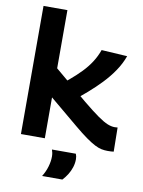

<svg xmlns="http://www.w3.org/2000/svg" viewBox="-101 -809 814 1092"><g transform="rotate(10 305.5 -263.0)"><path d="M562 9Q544 9 526.5 5.5Q509 2 487.5 -9Q466 -20 435.5 -41.5Q405 -63 362 -99L198 -236V0H60V-740H198V-404L388 -244Q444 -198 479 -173.5Q514 -149 536.5 -140Q559 -131 578 -131Q581 -131 585.5 -131.5Q590 -132 595 -132L597 7Q590 8 581.5 8.5Q573 9 562 9ZM324 -245 198 -290Q240 -323 276.5 -353.5Q313 -384 343 -415Q373 -446 394.5 -479.5Q416 -513 429 -550L578 -541Q562 -496 533.5 -454Q505 -412 468.5 -374Q432 -336 394.5 -303.5Q357 -271 324 -245ZM220 214Q238 185 247 154Q256 123 256 96Q256 84 254 74Q252 64 249 56H387Q390 63 391.5 70.5Q393 78 393 87Q393 111 385.5 134Q378 157 365.5 177Q353 197 337 214Z"/></g></svg>

Font: Georama SemiExpanded SemiBold
Style: Regular
Weight: 600
Width: 6
Designer: Jean-Baptiste Levee
Foundry: Production Type
Version: Version 1.001